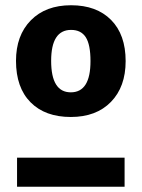

<svg xmlns="http://www.w3.org/2000/svg" viewBox="-20 -712 540 732"><path d="M459 -479Q459 -381 403 -323.5Q347 -266 250 -266Q152 -266 96.5 -322Q41 -378 41 -480Q41 -577 97.5 -634.5Q154 -692 251 -692Q348 -692 403.5 -636Q459 -580 459 -479ZM251 -598Q175 -598 175 -480Q175 -360 250 -360Q325 -360 325 -479Q325 -542 307 -570Q289 -598 251 -598ZM45 0V-111H455V0Z"/></svg>

Font: FiraGO SemiBold
Style: Regular
Weight: 600
Designer: bBox Type
Foundry: bBox Type GmbH
Version: Version 1.001;PS 001.001;hotconv 1.0.88;makeotf.lib2.5.64775